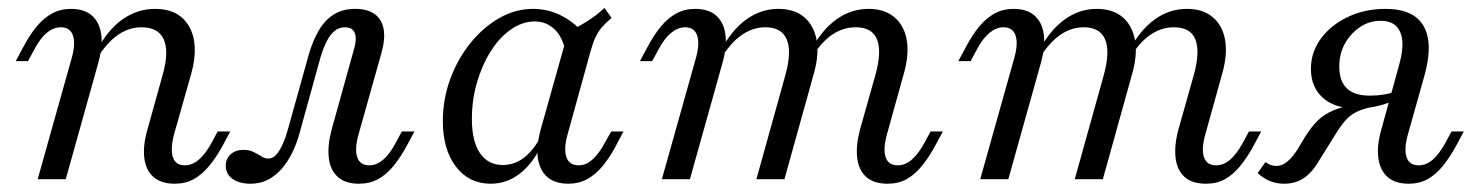

<svg xmlns="http://www.w3.org/2000/svg" viewBox="-20 -448 3699 480"><path d="M416.9 11.3Q383.1 11.3 363.7 -5.6Q344.4 -22.6 340.7 -53.2Q337.1 -83.9 348.4 -123.4L386.3 -259.7Q403.2 -318.5 389.5 -349.2Q375.8 -379.8 333.9 -379.8Q301.6 -379.8 273.4 -359.7Q245.2 -339.5 221 -299.2V-320.2Q249.2 -373.4 286.3 -399.6Q323.4 -425.8 367.7 -425.8Q428.2 -425.8 453.2 -381Q478.2 -336.3 458.1 -263.7L415.3 -112.9Q405.6 -76.6 412.1 -55.6Q418.5 -34.7 441.9 -34.7Q460.5 -34.7 477 -48.8Q493.5 -62.9 508.1 -89.5L524.2 -119.4H555.6L537.1 -84.7Q521 -54.8 502.8 -33.1Q484.7 -11.3 464.1 0Q443.5 11.3 416.9 11.3ZM74.2 0 158.9 -301.6Q169.4 -337.9 162.5 -358.9Q155.6 -379.8 132.3 -379.8Q113.7 -379.8 97.2 -366.1Q80.6 -352.4 66.1 -325L50 -295.2H19.4L37.9 -329.8Q54 -360.5 71.8 -381.9Q89.5 -403.2 110.5 -414.5Q131.5 -425.8 157.3 -425.8Q191.1 -425.8 210.1 -408.9Q229 -391.9 233.1 -361.7Q237.1 -331.5 225.8 -291.1L144.4 0Z M606.5 11.3Q578.2 11.3 561.3 -0.8Q544.4 -12.9 544.4 -33.9Q544.4 -51.6 556.9 -62.5Q569.4 -73.4 587.9 -73.4Q603.2 -73.4 613.7 -68.1Q624.2 -62.9 633.1 -57.3Q641.9 -51.6 651.6 -51.6Q662.1 -51.6 671 -61.7Q679.8 -71.8 687.1 -88.3Q694.4 -104.8 699.2 -122.6L751.6 -310.5Q762.1 -346.8 777.4 -372.6Q792.7 -398.4 814.9 -412.1Q837.1 -425.8 867.7 -425.8Q898.4 -425.8 916.5 -412.9Q934.7 -400 939.1 -375Q943.5 -350 933.1 -313.7L876.6 -112.9Q866.1 -75.8 873 -55.2Q879.8 -34.7 903.2 -34.7Q921 -34.7 937.5 -48.4Q954 -62.1 968.5 -89.5L984.7 -119.4H1016.1L997.6 -84.7Q981.5 -54.8 963.7 -33.1Q946 -11.3 925 0Q904 11.3 877.4 11.3Q843.5 11.3 824.6 -5.6Q805.6 -22.6 802 -53.2Q798.4 -83.9 808.9 -123.4L864.5 -323.4Q869.4 -339.5 869.4 -352Q869.4 -364.5 862.9 -372.2Q856.5 -379.8 842.7 -379.8Q828.2 -379.8 816.9 -371Q805.6 -362.1 797.2 -345.6Q788.7 -329 781.5 -305.6L729.8 -118.5Q722.6 -91.1 711.3 -67.7Q700 -44.4 684.7 -26.6Q669.4 -8.9 650 1.2Q630.6 11.3 606.5 11.3Z M1206.5 11.3Q1152.4 11.3 1119.8 -31.5Q1087.1 -74.2 1087.1 -145.2Q1087.1 -200 1105.6 -250.4Q1124.2 -300.8 1156 -340.3Q1187.9 -379.8 1228.2 -402.8Q1268.5 -425.8 1312.1 -425.8Q1351.6 -425.8 1385.9 -407.7Q1420.2 -389.5 1445.2 -357.3L1394.4 -314.5Q1387.9 -354 1366.9 -374.2Q1346 -394.4 1316.9 -394.4Q1286.3 -394.4 1257.7 -374.6Q1229 -354.8 1207.3 -320.6Q1185.5 -286.3 1172.6 -242.3Q1159.7 -198.4 1159.7 -150.8Q1159.7 -95.2 1179.8 -65.3Q1200 -35.5 1237.1 -35.5Q1266.1 -35.5 1290.3 -54Q1314.5 -72.6 1333.1 -108.9L1332.3 -82.3Q1310.5 -37.1 1278.2 -12.9Q1246 11.3 1206.5 11.3ZM1400.8 11.3Q1351.6 11.3 1333.1 -25Q1314.5 -61.3 1331.5 -123.4L1400.8 -370.2Q1424.2 -379.8 1448 -394.8Q1471.8 -409.7 1491.1 -428.2L1508.9 -403.2Q1494.4 -391.1 1484.7 -379.8Q1475 -368.5 1468.5 -354.4Q1462.1 -340.3 1456.5 -320.2L1399.2 -112.9Q1388.7 -75.8 1396 -55.2Q1403.2 -34.7 1426.6 -34.7Q1440.3 -34.7 1451.6 -41.9Q1462.9 -49.2 1473 -61.7Q1483.1 -74.2 1491.1 -89.5L1508.1 -119.4H1538.7L1516.9 -78.2Q1502.4 -51.6 1485.5 -31.5Q1468.5 -11.3 1447.6 0Q1426.6 11.3 1400.8 11.3Z M2199.2 11.3Q2164.5 11.3 2145.6 -5.6Q2126.6 -22.6 2123 -53.2Q2119.4 -83.9 2129.8 -123.4L2168.5 -260.5Q2184.7 -318.5 2172.6 -349.2Q2160.5 -379.8 2119.4 -379.8Q2086.3 -379.8 2058.1 -359.7Q2029.8 -339.5 2007.3 -300L2006.5 -321Q2033.9 -372.6 2070.6 -399.2Q2107.3 -425.8 2151.6 -425.8Q2191.1 -425.8 2215.7 -405.2Q2240.3 -384.7 2246.8 -348.4Q2253.2 -312.1 2239.5 -263.7L2197.6 -112.9Q2187.1 -75.8 2194 -55.2Q2200.8 -34.7 2224.2 -34.7Q2242.7 -34.7 2258.9 -48.4Q2275 -62.1 2290.3 -89.5L2306.5 -119.4H2337.1L2318.5 -84.7Q2302.4 -54.8 2284.7 -33.1Q2266.9 -11.3 2246.4 0Q2225.8 11.3 2199.2 11.3ZM1634.7 0 1719.4 -301.6Q1729.8 -337.9 1723 -358.9Q1716.1 -379.8 1692.7 -379.8Q1675 -379.8 1658.1 -366.1Q1641.1 -352.4 1626.6 -325L1610.5 -295.2H1579.8L1598.4 -329.8Q1614.5 -360.5 1632.3 -381.9Q1650 -403.2 1671 -414.5Q1691.9 -425.8 1717.7 -425.8Q1751.6 -425.8 1770.6 -408.9Q1789.5 -391.9 1793.5 -361.7Q1797.6 -331.5 1786.3 -291.1L1704.8 0ZM1871 0 1943.5 -260.5Q1959.7 -319.4 1946.8 -349.6Q1933.9 -379.8 1893.5 -379.8Q1861.3 -379.8 1833.1 -359.7Q1804.8 -339.5 1781.5 -300V-321Q1808.9 -372.6 1845.6 -399.2Q1882.3 -425.8 1925.8 -425.8Q1966.1 -425.8 1990.3 -405.2Q2014.5 -384.7 2021.4 -348.4Q2028.2 -312.1 2014.5 -263.7L1941.1 0Z M2995.2 11.3Q2960.5 11.3 2941.5 -5.6Q2922.6 -22.6 2919 -53.2Q2915.3 -83.9 2925.8 -123.4L2964.5 -260.5Q2980.6 -318.5 2968.5 -349.2Q2956.5 -379.8 2915.3 -379.8Q2882.3 -379.8 2854 -359.7Q2825.8 -339.5 2803.2 -300L2802.4 -321Q2829.8 -372.6 2866.5 -399.2Q2903.2 -425.8 2947.6 -425.8Q2987.1 -425.8 3011.7 -405.2Q3036.3 -384.7 3042.7 -348.4Q3049.2 -312.1 3035.5 -263.7L2993.5 -112.9Q2983.1 -75.8 2989.9 -55.2Q2996.8 -34.7 3020.2 -34.7Q3038.7 -34.7 3054.8 -48.4Q3071 -62.1 3086.3 -89.5L3102.4 -119.4H3133.1L3114.5 -84.7Q3098.4 -54.8 3080.6 -33.1Q3062.9 -11.3 3042.3 0Q3021.8 11.3 2995.2 11.3ZM2430.6 0 2515.3 -301.6Q2525.8 -337.9 2519 -358.9Q2512.1 -379.8 2488.7 -379.8Q2471 -379.8 2454 -366.1Q2437.1 -352.4 2422.6 -325L2406.5 -295.2H2375.8L2394.4 -329.8Q2410.5 -360.5 2428.2 -381.9Q2446 -403.2 2466.9 -414.5Q2487.9 -425.8 2513.7 -425.8Q2547.6 -425.8 2566.5 -408.9Q2585.5 -391.9 2589.5 -361.7Q2593.5 -331.5 2582.3 -291.1L2500.8 0ZM2666.9 0 2739.5 -260.5Q2755.6 -319.4 2742.7 -349.6Q2729.8 -379.8 2689.5 -379.8Q2657.3 -379.8 2629 -359.7Q2600.8 -339.5 2577.4 -300V-321Q2604.8 -372.6 2641.5 -399.2Q2678.2 -425.8 2721.8 -425.8Q2762.1 -425.8 2786.3 -405.2Q2810.5 -384.7 2817.3 -348.4Q2824.2 -312.1 2810.5 -263.7L2737.1 0Z M3501.6 11.3Q3467.7 11.3 3448.8 -5.6Q3429.8 -22.6 3425.8 -53.2Q3421.8 -83.9 3433.1 -123.4L3478.2 -287.1Q3492.7 -339.5 3480.6 -367.7Q3468.5 -396 3431.5 -396Q3403.2 -396 3379.8 -380.2Q3356.5 -364.5 3342.3 -339.1Q3328.2 -313.7 3328.2 -281.5Q3328.2 -245.2 3347.2 -227Q3366.1 -208.9 3404.8 -208.9Q3423.4 -208.9 3440.3 -211.7Q3457.3 -214.5 3467.7 -220.2L3465.3 -197.6Q3449.2 -188.7 3423 -182.7Q3396.8 -176.6 3371 -176.6Q3317.7 -176.6 3287.5 -203.2Q3257.3 -229.8 3257.3 -275.8Q3257.3 -317.7 3282.3 -351.6Q3307.3 -385.5 3349.6 -405.6Q3391.9 -425.8 3443.5 -425.8Q3514.5 -425.8 3539.1 -382.7Q3563.7 -339.5 3541.1 -258.9L3500 -112.9Q3489.5 -75.8 3496.4 -55.2Q3503.2 -34.7 3526.6 -34.7Q3545.2 -34.7 3561.3 -48.4Q3577.4 -62.1 3592.7 -89.5L3608.9 -119.4H3639.5L3621 -84.7Q3604.8 -54.8 3587.1 -33.1Q3569.4 -11.3 3548.8 0Q3528.2 11.3 3501.6 11.3ZM3190.3 11.3Q3152.4 11.3 3124.2 -15.3L3143.5 -42.7Q3157.3 -33.1 3171 -33.1Q3184.7 -33.1 3197.6 -43.5Q3210.5 -54 3222.6 -72.6L3243.5 -107.3Q3258.9 -131.5 3275 -147.2Q3291.1 -162.9 3314.9 -172.6Q3338.7 -182.3 3377.4 -188.7L3414.5 -181.5Q3389.5 -176.6 3373.8 -169.4Q3358.1 -162.1 3346.8 -150.4Q3335.5 -138.7 3322.6 -118.5L3273.4 -39.5Q3257.3 -13.7 3237.1 -1.2Q3216.9 11.3 3190.3 11.3Z"/></svg>

Font: Playfair 12pt Light
Style: Italic
Weight: 300
Italic angle: -15.6°
Designer: Claus Eggers Sørensen
Foundry: Claus Eggers Sørensen
Version: Version 2.000;gftools[0.9.28]